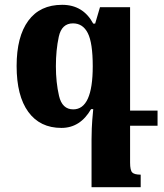

<svg xmlns="http://www.w3.org/2000/svg" viewBox="-20 -522 680 797"><path d="M564 203Q538 203 529 194Q520 185 520 153V0H634V-63H520V-492H395L375 -424H367Q325 -502 238 -502Q146 -502 97.5 -436Q49 -370 49 -248Q49 -124 97.5 -57.5Q146 9 235 9Q313 9 358 -69H367Q362 -17 361 10.5Q360 38 360 57V255H564ZM284 -68Q238 -68 225 -124Q212 -180 212 -247Q212 -314 224 -369.5Q236 -425 283 -425Q324 -425 344.5 -384.5Q365 -344 365 -247Q365 -68 284 -68Z"/></svg>

Font: Noto Serif Armenian SemiCondensed Extra
Style: Regular
Weight: 800
Width: 4
Designer: Monotype Design Team
Foundry: Monotype Imaging Inc.
Version: Version 1.901